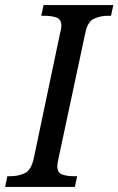

<svg xmlns="http://www.w3.org/2000/svg" viewBox="-40 -734 465 754"><path d="M-20 0 -11 -42H1Q32 -42 57.5 -54Q83 -66 93 -114L196 -604Q201 -622 201 -633Q201 -658 182 -665Q163 -672 134 -672H122L131 -714H405L396 -672H384Q353 -672 328 -660Q303 -648 294 -600L190 -113Q188 -105 186.5 -95.5Q185 -86 185 -81Q185 -56 203.5 -49Q222 -42 251 -42H263L254 0Z"/></svg>

Font: Noto Serif SemiCondensed
Style: Italic
Weight: 400
Width: 4
Italic angle: -12°
Designer: Monotype Design Team
Foundry: Monotype Imaging Inc.
Version: Version 2.013